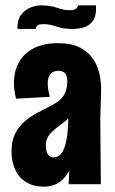

<svg xmlns="http://www.w3.org/2000/svg" viewBox="-20 -687 427 716"><path d="M236 0 240 -85 231 -384Q230 -407 221.5 -415Q213 -423 197 -423Q179 -423 168.5 -411.5Q158 -400 158 -377Q158 -365 160 -352.5Q162 -340 166 -326L40 -319Q36 -334 34 -349Q32 -364 32 -377Q32 -421 50.5 -454.5Q69 -488 105.5 -507Q142 -526 196 -526Q246 -526 277.5 -510Q309 -494 327 -467.5Q345 -441 351.5 -409Q358 -377 357 -345L354 -245L356 0ZM144 9Q104 9 77 -8Q50 -25 36.5 -54.5Q23 -84 23 -122Q23 -161 36 -187.5Q49 -214 70.5 -233Q92 -252 118.5 -266Q145 -280 171 -293Q186 -301 197.5 -309.5Q209 -318 216.5 -329.5Q224 -341 227.5 -354.5Q231 -368 231 -384L286 -349Q281 -314 267.5 -289Q254 -264 236.5 -247Q219 -230 201 -218Q185 -206 173.5 -195Q162 -184 156.5 -171.5Q151 -159 151 -142Q151 -129 154.5 -119.5Q158 -110 164.5 -105Q171 -100 181 -100Q197 -100 209 -115Q221 -130 228 -166Q235 -202 235 -264L280 -312Q280 -245 274 -187Q268 -129 253 -84.5Q238 -40 211.5 -15.5Q185 9 144 9ZM113 -579H45Q44 -612 58 -631Q72 -650 92.5 -658.5Q113 -667 133 -667Q168 -667 192.5 -658Q217 -649 239 -649Q254 -649 261 -653Q268 -657 272 -667H338Q340 -627 326 -608.5Q312 -590 291 -584.5Q270 -579 250 -579Q216 -579 190.5 -588Q165 -597 143 -597Q128 -597 121.5 -593.5Q115 -590 113 -579Z"/></svg>

Font: Truculenta Black
Style: Regular
Weight: 900
Version: Version 1.002